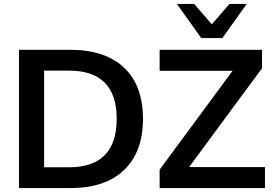

<svg xmlns="http://www.w3.org/2000/svg" viewBox="-20 -959 1392 979"><path d="M77 0V-705H339Q516 -705 612.5 -614Q709 -523 709 -353Q709 -184 612.5 -92Q516 0 339 0ZM205 -106H331Q575 -106 575 -353Q575 -599 331 -599H205ZM794 0V-94L1166 -598H794V-705H1316V-611L944 -107H1331V0ZM1006 -765 882 -939H970L1060 -835L1150 -939H1238L1114 -765Z"/></svg>

Font: Nunito Sans
Style: Bold
Weight: 700
Designer: Vernon Adams
Foundry: Vernon Adams
Version: Version 3.101; ttfautohint (v1.8.4.7-5d5b);gftools[0.9.27]